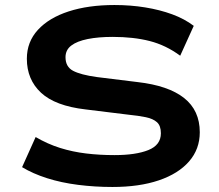

<svg xmlns="http://www.w3.org/2000/svg" viewBox="-20 -735 874 765"><path d="M428 10Q358 10 291 1.5Q224 -7 167.5 -25Q111 -43 68 -69L122 -189Q170 -161 219.5 -145.5Q269 -130 323 -123.5Q377 -117 436 -117Q521 -117 571 -137Q621 -157 621 -204Q621 -234 605.5 -248Q590 -262 561 -268Q532 -274 492 -278L321 -299Q200 -313 143.5 -365.5Q87 -418 87 -501Q87 -568 131 -616Q175 -664 253.5 -689.5Q332 -715 436 -715Q500 -715 558.5 -705.5Q617 -696 666 -678Q715 -660 752 -632L698 -513Q641 -555 576.5 -571.5Q512 -588 429 -588Q372 -588 329.5 -579.5Q287 -571 264 -553.5Q241 -536 241 -507Q241 -469 271 -453Q301 -437 366 -428L528 -408Q651 -394 713.5 -344.5Q776 -295 776 -208Q776 -141 733.5 -92Q691 -43 613 -16.5Q535 10 428 10Z"/></svg>

Font: Nunito Sans 7pt Expanded
Style: Bold
Weight: 700
Width: 7
Designer: Vernon Adams
Foundry: Vernon Adams
Version: Version 3.101;gftools[0.9.27]